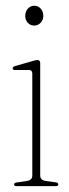

<svg xmlns="http://www.w3.org/2000/svg" viewBox="-20 -634 234 654"><path d="M96.5 -547Q83 -547 74.5 -556.5Q66 -566 66 -580.5Q66 -594.5 75 -604.5Q84 -614.5 96.5 -614.5Q110 -614.5 118.8 -604.5Q127.5 -594.5 127.5 -580.5Q127.5 -566 118.5 -556.5Q109.5 -547 96.5 -547ZM117 -418.5V-36.5Q117 -20 136 -17.5L169.5 -13Q178.5 -12 178.5 -5.5Q178.5 0 170 0H36Q28 0 28 -5.5Q28 -11 36.5 -12.5L71 -17.5Q90 -20 90 -36V-383Q90 -395.5 78.5 -395.5H31.5Q23 -395.5 23 -401.5Q23 -406 31.5 -409L92.5 -426.5Q102.5 -429.5 107.5 -429.5Q117 -429.5 117 -418.5Z"/></svg>

Font: Fraunces 144pt Soft Thin
Style: Regular
Weight: 100
Version: Version 1.000;[0bf87f6ff]